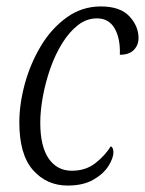

<svg xmlns="http://www.w3.org/2000/svg" viewBox="-20 -566 450 596"><path d="M190 10Q125 10 82.5 -38Q40 -86 40 -186Q40 -243 57 -305.5Q74 -368 106.5 -422.5Q139 -477 186.5 -511.5Q234 -546 293 -546Q353 -546 381.5 -515.5Q410 -485 410 -448Q410 -426 395.5 -411Q381 -396 352 -396Q354 -446 336 -477.5Q318 -509 281 -509Q249 -509 222 -488Q195 -467 173 -431.5Q151 -396 136 -353Q121 -310 113 -266Q105 -222 105 -185Q105 -112 131 -74Q157 -36 203 -36Q246 -36 276 -59.5Q306 -83 324 -112Q332 -108 332 -93Q332 -75 316.5 -50.5Q301 -26 269.5 -8Q238 10 190 10Z"/></svg>

Font: Noto Serif Condensed Light
Style: Italic
Weight: 300
Width: 3
Italic angle: -12°
Designer: Monotype Design Team
Foundry: Monotype Imaging Inc.
Version: Version 2.014; ttfautohint (v1.8.4.7-5d5b)